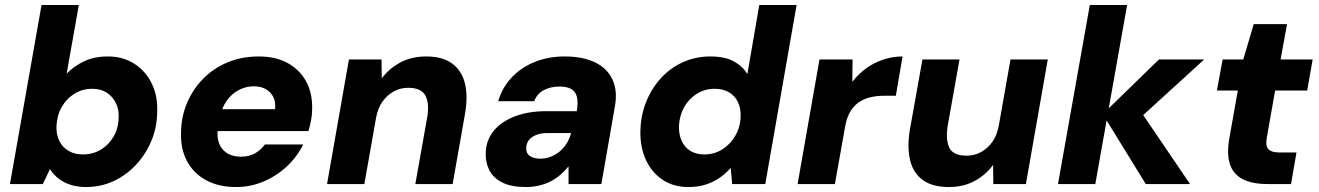

<svg xmlns="http://www.w3.org/2000/svg" viewBox="-20 -740 5303 772"><path d="M326 12Q290 12 262 2.5Q234 -7 213.5 -23.5Q193 -40 181 -60L152 0H20L147 -720H297L248 -444Q277 -474 318 -493.5Q359 -513 413 -513Q475 -513 520.5 -483.5Q566 -454 590.5 -403.5Q615 -353 612 -288Q611 -226 588 -172Q565 -118 526 -76.5Q487 -35 436 -11.5Q385 12 326 12ZM313 -119Q353 -119 385 -138Q417 -157 436.5 -190.5Q456 -224 457 -266Q459 -299 446 -325.5Q433 -352 409 -367.5Q385 -383 351 -383Q311 -383 279 -363Q247 -343 228 -309.5Q209 -276 207 -232Q206 -199 218.5 -173.5Q231 -148 255.5 -133.5Q280 -119 313 -119Z M929 12Q859 12 808.5 -15.5Q758 -43 731.5 -93Q705 -143 708 -210Q709 -272 732.5 -327Q756 -382 797.5 -424Q839 -466 895.5 -489.5Q952 -513 1021 -513Q1089 -513 1137.5 -486Q1186 -459 1211.5 -411.5Q1237 -364 1235 -301Q1235 -278 1230.5 -255Q1226 -232 1220 -213H812L828 -301H1086Q1089 -331 1078.5 -351Q1068 -371 1048 -382Q1028 -393 1001 -393Q969 -393 940 -378Q911 -363 890.5 -333.5Q870 -304 862 -258L857 -228Q851 -194 859.5 -167.5Q868 -141 891 -125.5Q914 -110 949 -110Q982 -110 1005.5 -123.5Q1029 -137 1045 -159H1199Q1175 -110 1134 -71.5Q1093 -33 1040.5 -10.5Q988 12 929 12Z M1295 0 1383 -501H1514L1515 -425Q1545 -465 1590 -489Q1635 -513 1694 -513Q1759 -513 1797.5 -485Q1836 -457 1849 -406Q1862 -355 1850 -284L1800 0H1650L1698 -270Q1707 -326 1690 -356.5Q1673 -387 1621 -387Q1590 -387 1563.5 -372.5Q1537 -358 1518 -331.5Q1499 -305 1492 -266L1445 0Z M2094 12Q2037 12 2001 -5.5Q1965 -23 1948.5 -54Q1932 -85 1933 -124Q1934 -175 1964 -212.5Q1994 -250 2048.5 -271.5Q2103 -293 2178 -293H2299Q2305 -327 2300 -349Q2295 -371 2278 -381.5Q2261 -392 2228 -392Q2194 -392 2166.5 -377.5Q2139 -363 2128 -333H1983Q1999 -387 2036.5 -427.5Q2074 -468 2129 -490.5Q2184 -513 2250 -513Q2323 -513 2372 -489.5Q2421 -466 2442.5 -420.5Q2464 -375 2452 -310L2398 0H2266V-71Q2251 -53 2233.5 -37.5Q2216 -22 2194.5 -11Q2173 0 2148 6Q2123 12 2094 12ZM2152 -102Q2175 -102 2195 -110Q2215 -118 2231 -131.5Q2247 -145 2258.5 -163.5Q2270 -182 2276 -204V-205H2180Q2155 -205 2136 -197.5Q2117 -190 2106.5 -176.5Q2096 -163 2096 -145Q2095 -123 2111 -112.5Q2127 -102 2152 -102Z M2748 12Q2687 12 2643 -18Q2599 -48 2576 -99.5Q2553 -151 2555 -216Q2557 -280 2579.5 -334Q2602 -388 2640 -428.5Q2678 -469 2728.5 -491Q2779 -513 2836 -513Q2895 -513 2931 -493Q2967 -473 2985 -442L3033 -720H3183L3057 0H2924L2918 -65Q2900 -44 2875.5 -26.5Q2851 -9 2819.5 1.5Q2788 12 2748 12ZM2812 -119Q2852 -119 2884.5 -139.5Q2917 -160 2937 -195Q2957 -230 2958 -272Q2959 -305 2947 -330Q2935 -355 2911 -369Q2887 -383 2854 -383Q2814 -383 2782 -363Q2750 -343 2731 -309.5Q2712 -276 2710 -234Q2709 -201 2720.5 -174.5Q2732 -148 2755.5 -133.5Q2779 -119 2812 -119Z M3187 0 3275 -501H3408L3407 -411Q3432 -443 3463 -465.5Q3494 -488 3531.5 -500.5Q3569 -513 3609 -513L3582 -355H3534Q3504 -355 3478 -348.5Q3452 -342 3431.5 -327.5Q3411 -313 3397 -288Q3383 -263 3377 -225L3337 0Z M3795 12Q3729 12 3690.5 -16Q3652 -44 3639.5 -95.5Q3627 -147 3638 -216L3689 -501H3838L3790 -231Q3782 -175 3798 -144.5Q3814 -114 3866 -114Q3898 -114 3924.5 -128.5Q3951 -143 3970 -169.5Q3989 -196 3996 -235L4043 -501H4193L4105 0H3974L3973 -77Q3944 -37 3899 -12.5Q3854 12 3795 12Z M4587 0 4414 -281 4640 -501H4822L4538 -242L4549 -318L4765 0ZM4234 0 4362 -720H4512L4384 0Z M5077 0Q5014 0 4976 -20Q4938 -40 4925 -81Q4912 -122 4923 -184L4957 -376H4873L4896 -501H4979L5021 -643H5155L5129 -501H5258L5236 -376H5107L5073 -183Q5068 -151 5081 -139Q5094 -127 5123 -127H5193L5171 0Z"/></svg>

Font: DM Sans 17pt Black
Style: Italic
Weight: 900
Italic angle: -10°
Version: Version 4.004;gftools[0.9.30]